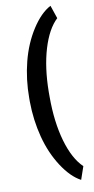

<svg xmlns="http://www.w3.org/2000/svg" viewBox="-108 -833 540 1098"><g transform="rotate(-10 161.5 -283.5)"><path d="M58.6 -289.1Q58.6 -398.4 84.2 -499Q109.9 -599.6 160.9 -679Q211.9 -758.3 270 -788.6L295.9 -712.4Q240.7 -660.6 208.5 -553.5Q176.3 -446.3 174.8 -305.7V-276.4Q174.8 -129.9 206.8 -18.8Q238.8 92.3 295.9 147L270 222.2Q212.4 191.9 161.9 114.3Q111.3 36.6 85.4 -62.5Q59.6 -161.6 58.6 -269Z"/></g></svg>

Font: TypoPRO Roboto
Style: Bold
Weight: 700
Designer: Google
Version: Version 2.136; 2016